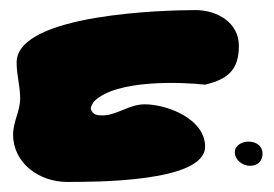

<svg xmlns="http://www.w3.org/2000/svg" viewBox="-20 -488 543 381"><path d="M446 -186C446 -170 462 -159 476 -159C491 -159 501 -168 501 -183C501 -198 489 -207 473 -207C461 -207 446 -200 446 -186ZM6 -221C6 -164 58 -127 113 -127C167 -127 387 -126 387 -197C387 -252 312 -281 267 -281C236 -281 212 -259 183 -259C173 -259 163 -260 160 -273C160 -275 164 -284 167 -287C211 -331 342 -325 387 -320C433 -331 454 -350 454 -397C454 -444 410 -468 368 -468C311 -468 13 -461 13 -364C13 -339 20 -317 20 -293C20 -267 6 -247 6 -221Z"/></svg>

Font: Charger
Style: Overspray
Weight: 400
Designer: Jasper
Foundry: Cannot Into Space Fonts
Version: Version 0.980